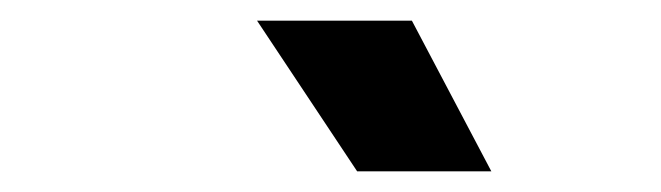

<svg xmlns="http://www.w3.org/2000/svg" viewBox="-20 -816 640 186"><path d="M229 -796H379L456 -650H326Z"/></svg>

Font: JetBrains Mono ExtraBold
Style: Italic
Weight: 800
Designer: Philipp Nurullin, Konstantin Bulenkov
Foundry: JetBrains
Version: Version 1.000; ttfautohint (v1.8.3)